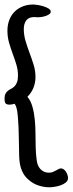

<svg xmlns="http://www.w3.org/2000/svg" viewBox="-22 -751 316 835"><path d="M273.9 23.4Q273.9 34.7 264.4 42.5Q254.9 50.3 241.7 54.9Q228.5 59.6 214.8 61.5Q201.2 63.5 192.9 63.5Q169.4 63.5 146 55.9Q122.6 48.3 104 32.2Q89.4 20 80.8 5.9Q72.3 -8.3 67.9 -23.9Q63.5 -39.6 62.3 -56.4Q61 -73.2 61 -91.8Q60.1 -127.9 59.6 -164.1Q59.1 -200.2 56.2 -236.3Q55.2 -244.1 54.7 -252.4Q54.2 -260.7 52.7 -269Q51.3 -277.3 48.8 -285.2Q46.4 -293 41.5 -299.8Q36.1 -298.3 30.8 -297.1Q25.4 -295.9 20 -295.9Q5.9 -295.9 1.7 -302.2Q-2.4 -308.6 -2.4 -321.3Q-2.4 -335.4 2 -343.5Q6.3 -351.6 12.7 -356.4Q19 -361.3 26.9 -365.2Q34.7 -369.1 41 -375.5Q47.4 -381.8 51.8 -392.8Q56.2 -403.8 56.2 -422.9Q56.2 -446.8 49.1 -470.2Q42 -493.7 33.2 -517.3Q24.4 -541 17.3 -565.7Q10.3 -590.3 10.3 -617.2Q10.3 -642.6 18.3 -663.8Q26.4 -685.1 41.3 -700Q56.2 -714.8 76.9 -723.1Q97.7 -731.4 123.5 -731.4Q129.4 -731.4 141.8 -729.5Q154.3 -727.5 167 -723.6Q179.7 -719.7 189.2 -713.9Q198.7 -708 198.7 -700.2Q198.7 -693.8 192.1 -689.2Q185.5 -684.6 176.8 -681.6Q168 -678.7 158.9 -677.2Q149.9 -675.8 145 -675.8Q140.6 -675.8 136.2 -676.3Q131.8 -676.8 127.4 -676.8Q103 -676.8 92.3 -662.4Q81.5 -647.9 81.5 -625Q81.5 -597.7 89.4 -571.8Q97.2 -545.9 106.7 -520.5Q116.2 -495.1 124.3 -469.2Q132.3 -443.4 132.3 -416Q132.3 -391.6 123.5 -369.4Q114.7 -347.2 97.2 -330.1Q111.8 -313 119.1 -286.6Q126.5 -260.3 129.4 -229.7Q132.3 -199.2 132.3 -167.2Q132.3 -135.3 133.3 -106.4Q134.3 -77.6 137.5 -54.9Q140.6 -32.2 149.9 -20.5Q157.2 -10.7 167.7 -5.4Q178.2 0 190.9 0Q200.2 0 207.5 -2.9Q214.8 -5.9 220.9 -9.3Q227.1 -12.7 232.4 -15.6Q237.8 -18.6 243.7 -18.6Q250 -18.6 255.6 -14.2Q261.2 -9.8 265.4 -3.2Q269.5 3.4 271.7 10.7Q273.9 18.1 273.9 23.4Z"/></svg>

Font: Just Another Hand
Style: Regular
Weight: 400
Designer: Astigmatic (AOETI)
Foundry: Astigmatic (AOETI)
Version: Version 1.001